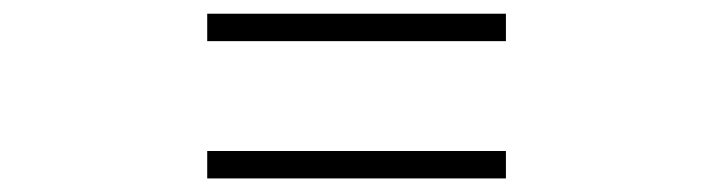

<svg xmlns="http://www.w3.org/2000/svg" viewBox="-20 -520 1040 280"><path d="M717.8 -500V-460H282.2V-500ZM717.8 -299.8V-259.8H282.2V-299.8Z"/></svg>

Font: GenYoMin JP SemiBold
Style: Regular
Weight: 600
Version: Version 1.001;PS 1;hotconv 16.6.51;makeotf.lib2.5.65220 DEVE